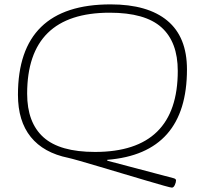

<svg xmlns="http://www.w3.org/2000/svg" viewBox="-20 -726 917 877"><path d="M765 131Q760 131 728 122Q696 113 647 98.5Q598 84 542.5 67.5Q487 51 435 35.5Q383 20 344.5 9Q306 -2 292 -5Q179 -28 120.5 -100.5Q62 -173 62 -293Q62 -706 485 -706Q655 -706 744.5 -631.5Q834 -557 834 -409Q834 -25 470 4V8L773 88Q784 91 784 98Q784 107 778.5 119Q773 131 765 131ZM414 -32Q792 -32 792 -402Q792 -534 717.5 -601Q643 -668 481 -668Q104 -668 104 -298Q104 -166 178.5 -99Q253 -32 414 -32Z"/></svg>

Font: Asap Expanded Expanded Thin
Style: Italic
Weight: 100
Width: 7
Italic angle: -6°
Designer: Pablo Cosgaya
Foundry: Omnibus-Type
Version: Version 3.001; ttfautohint (v1.8.4.7-5d5b)